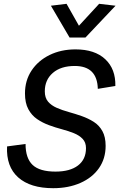

<svg xmlns="http://www.w3.org/2000/svg" viewBox="-20 -979 626 1007"><path d="M259 8Q139 8 75.5 -48.5Q12 -105 17 -211L114 -224Q114 -149 151 -114Q188 -79 271 -79Q347 -79 389 -111Q431 -143 431 -202Q431 -232 413.5 -250.5Q396 -269 367.5 -280.5Q339 -292 305 -301Q271 -310 237 -322.5Q203 -335 174.5 -354.5Q146 -374 128.5 -406.5Q111 -439 111 -489Q111 -557 145.5 -609Q180 -661 240 -690.5Q300 -720 376 -720Q477 -720 532 -668.5Q587 -617 585 -528L493 -513Q490 -633 372 -633Q299 -633 257 -596.5Q215 -560 215 -500Q215 -466 232 -446Q249 -426 277.5 -413.5Q306 -401 340.5 -391.5Q375 -382 409 -370Q443 -358 471.5 -340Q500 -322 517 -291.5Q534 -261 534 -214Q534 -147 499 -97Q464 -47 401.5 -19.5Q339 8 259 8ZM345 -782 247 -949 329 -959 394 -844 500 -959 586 -949 428 -782Z"/></svg>

Font: Livvic Medium
Style: Italic
Weight: 500
Italic angle: -10°
Designer: Jacques Le Bailly, Baron von Fonthausen
Version: Version 1.001; ttfautohint (v1.8.2)